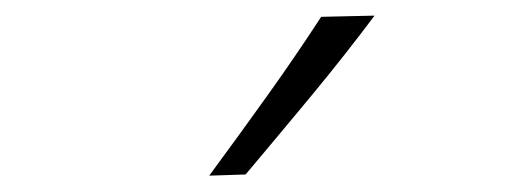

<svg xmlns="http://www.w3.org/2000/svg" viewBox="-20 -820 656 242"><path d="M243.7 -598.6 289.6 -600.1Q331.5 -649.9 372.6 -699.5Q413.6 -749 452.1 -800.3L384.8 -798.8Q352.1 -748.5 316.4 -698.7Q280.8 -648.9 243.7 -598.6Z"/></svg>

Font: Pinar VF
Style: Regular
Weight: 300
Designer: Amin Abedi
Version: Version 2.000